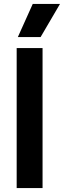

<svg xmlns="http://www.w3.org/2000/svg" viewBox="-20 -959 326 979"><path d="M65 -714H197V0H65ZM147 -939H286L187 -770H71Z"/></svg>

Font: Chakra Petch
Style: Bold
Weight: 700
Designer: Katatrad Aksorn Co.,Ltd.
Foundry: Cadson Demak Co.,Ltd.
Version: Version 1.000; ttfautohint (v1.6)